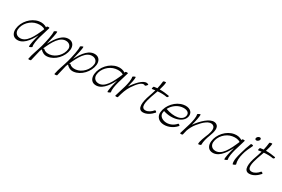

<svg xmlns="http://www.w3.org/2000/svg" viewBox="129 -2266 5887 4012"><g transform="rotate(30 3072.0 -260.0)"><path d="M598 -16C581 -78 604 -180 627 -267C651 -356 684 -444 707 -533C710 -539 697 -543 680 -543C663 -543 647 -539 645 -533C643 -526 641 -519 639 -512C588 -545 524 -561 450 -548C272 -519 122 -348 105 -174C95 -81 133 1 220 15C376 40 495 -110 589 -291C587 -283 585 -275 583 -267C556 -170 523 -30 531 16C532 20 548 17 566 8C584 0 599 -11 598 -16ZM254 -47C187 -57 146 -112 151 -182C161 -325 288 -462 437 -487C508 -499 578 -494 626 -459C537 -248 430 -18 254 -47Z M775 -27C781 -41 787 -55 793 -68H794C837 -20 894 13 968 4C1140 -14 1295 -185 1315 -359C1325 -450 1283 -526 1197 -538C1038 -559 920 -406 825 -223C859 -357 895 -513 888 -549C887 -554 872 -550 853 -542C835 -533 821 -522 822 -518C834 -455 792 -265 757 -133C723 -8 669 118 647 243C645 248 658 251 676 250C694 248 710 243 711 237C728 163 750 69 773 -24C774 -25 775 -26 775 -27ZM835 -101C830 -108 816 -105 805 -96C893 -296 998 -498 1165 -476C1230 -467 1274 -418 1269 -352C1257 -210 1128 -74 986 -58C926 -51 870 -63 835 -101Z M1406 -27C1412 -41 1418 -55 1424 -68H1425C1468 -20 1525 13 1599 4C1771 -14 1926 -185 1946 -359C1956 -450 1914 -526 1828 -538C1669 -559 1551 -406 1456 -223C1490 -357 1526 -513 1519 -549C1518 -554 1503 -550 1484 -542C1466 -533 1452 -522 1453 -518C1465 -455 1423 -265 1388 -133C1354 -8 1300 118 1278 243C1276 248 1289 251 1307 250C1325 248 1341 243 1342 237C1359 163 1381 69 1404 -24C1405 -25 1406 -26 1406 -27ZM1466 -101C1461 -108 1447 -105 1436 -96C1524 -296 1629 -498 1796 -476C1861 -467 1905 -418 1900 -352C1888 -210 1759 -74 1617 -58C1557 -51 1501 -63 1466 -101Z M2492 -16C2475 -78 2498 -180 2521 -267C2545 -356 2578 -444 2601 -533C2604 -539 2591 -543 2574 -543C2557 -543 2541 -539 2539 -533C2537 -526 2535 -519 2533 -512C2482 -545 2418 -561 2344 -548C2166 -519 2016 -348 1999 -174C1989 -81 2027 1 2114 15C2270 40 2389 -110 2483 -291C2481 -283 2479 -275 2477 -267C2450 -170 2417 -30 2425 16C2426 20 2442 17 2460 8C2478 0 2493 -11 2492 -16ZM2148 -47C2081 -57 2040 -112 2045 -182C2055 -325 2182 -462 2331 -487C2402 -499 2472 -494 2520 -459C2431 -248 2324 -18 2148 -47Z M2668 0C2669 -2 2670 -5 2670 -7C2698 -111 2730 -219 2793 -311C2868 -421 2962 -538 3037 -490C3041 -488 3055 -498 3069 -513C3083 -528 3091 -543 3087 -545C2993 -606 2861 -469 2760 -329C2753 -319 2746 -309 2739 -299C2764 -392 2790 -509 2782 -549C2781 -554 2766 -550 2747 -542C2729 -533 2715 -522 2716 -518C2732 -455 2710 -353 2687 -267C2663 -178 2630 -89 2606 0C2604 5 2616 10 2633 10C2651 10 2666 5 2668 0Z M3198 -503C3224 -507 3250 -511 3275 -514C3260 -460 3243 -407 3224 -354C3160 -177 3131 16 3278 16C3365 16 3454 -42 3519 -118C3523 -122 3518 -133 3506 -142C3494 -150 3481 -154 3477 -149C3430 -92 3367 -47 3302 -47C3182 -47 3218 -206 3266 -350C3285 -403 3307 -462 3326 -519C3403 -526 3478 -525 3548 -512C3557 -510 3570 -518 3577 -530C3583 -542 3581 -553 3573 -555C3499 -569 3423 -577 3345 -576C3367 -648 3385 -715 3387 -765C3389 -771 3375 -773 3357 -770C3338 -767 3323 -760 3322 -755C3316 -695 3305 -634 3291 -574C3265 -572 3238 -569 3211 -564C3206 -563 3198 -549 3195 -532C3191 -515 3193 -502 3198 -503Z M4080 -118C4085 -122 4079 -133 4067 -142C4056 -150 4043 -154 4038 -149C3970 -67 3865 -30 3775 -46C3700 -60 3635 -106 3641 -182C3642 -198 3645 -214 3649 -231C3875 -154 4135 -227 4154 -404C4165 -513 4062 -569 3940 -548C3762 -519 3612 -348 3595 -174C3585 -76 3646 -2 3740 15C3855 36 3990 -13 4080 -118ZM3927 -487C4021 -503 4113 -476 4108 -396C4095 -243 3873 -221 3674 -296C3723 -392 3819 -469 3927 -487Z M4281 -518C4297 -455 4275 -353 4252 -267C4228 -178 4195 -89 4171 0C4169 5 4181 10 4198 10C4216 10 4231 5 4233 0C4244 -38 4252 -76 4261 -115C4286 -183 4321 -249 4370 -309C4462 -424 4582 -535 4676 -489C4744 -456 4725 -358 4693 -269C4656 -177 4604 -59 4609 8C4608 13 4623 14 4641 9C4660 5 4675 -3 4676 -8C4675 -91 4701 -178 4734 -264C4779 -377 4808 -504 4722 -546C4608 -603 4456 -471 4340 -331C4324 -312 4310 -293 4297 -273C4324 -370 4355 -505 4347 -549C4346 -554 4331 -550 4312 -542C4294 -533 4280 -522 4281 -518Z M5311 -16C5294 -78 5317 -180 5340 -267C5364 -356 5397 -444 5420 -533C5423 -539 5410 -543 5393 -543C5376 -543 5360 -539 5358 -533C5356 -526 5354 -519 5352 -512C5301 -545 5237 -561 5163 -548C4985 -519 4835 -348 4818 -174C4808 -81 4846 1 4933 15C5089 40 5208 -110 5302 -291C5300 -283 5298 -275 5296 -267C5269 -170 5236 -30 5244 16C5245 20 5261 17 5279 8C5297 0 5312 -11 5311 -16ZM4967 -47C4900 -57 4859 -112 4864 -182C4874 -325 5001 -462 5150 -487C5221 -499 5291 -494 5339 -459C5250 -248 5143 -18 4967 -47Z M5689 -709C5693 -722 5693 -734 5688 -742C5682 -751 5672 -756 5660 -756C5647 -756 5634 -751 5621 -742C5609 -734 5600 -722 5595 -709C5590 -697 5590 -685 5596 -676C5601 -667 5611 -662 5624 -662C5636 -662 5650 -667 5662 -676C5674 -685 5684 -697 5689 -709ZM5566 -540C5531 -455 5499 -358 5475 -267C5448 -169 5419 -67 5445 16C5446 20 5462 17 5480 8C5498 0 5512 -11 5511 -16C5487 -91 5495 -179 5518 -267C5535 -348 5583 -441 5623 -527C5626 -532 5616 -540 5600 -543C5585 -546 5569 -545 5566 -540Z M5762 -503C5788 -507 5814 -511 5839 -514C5824 -460 5807 -407 5788 -354C5724 -177 5695 16 5842 16C5929 16 6018 -42 6083 -118C6087 -122 6082 -133 6070 -142C6058 -150 6045 -154 6041 -149C5994 -92 5931 -47 5866 -47C5746 -47 5782 -206 5830 -350C5849 -403 5871 -462 5890 -519C5967 -526 6042 -525 6112 -512C6121 -510 6134 -518 6141 -530C6147 -542 6145 -553 6137 -555C6063 -569 5987 -577 5909 -576C5931 -648 5949 -715 5951 -765C5953 -771 5939 -773 5921 -770C5902 -767 5887 -760 5886 -755C5880 -695 5869 -634 5855 -574C5829 -572 5802 -569 5775 -564C5770 -563 5762 -549 5759 -532C5755 -515 5757 -502 5762 -503Z"/></g></svg>

Font: Nupuram ExtraLight Oblique
Style: Regular
Weight: 200
Designer: Santhosh Thottingal (santhosh.thottingal@gmail.com)
Foundry: SMC
Version: Version 1.000